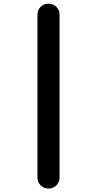

<svg xmlns="http://www.w3.org/2000/svg" viewBox="-20 -830 540 1069"><path d="M311.5 -748V158.2Q311.5 184.6 293.9 202.1Q276.4 219.7 250 219.7Q223.6 219.7 206.1 201.7Q188.5 183.6 188.5 158.2V-748Q188.5 -774.4 206.1 -792Q223.6 -809.6 250 -809.6Q276.4 -809.6 293.9 -792Q311.5 -774.4 311.5 -748Z"/></svg>

Font: Rounded-X Mgen+ 2m bold
Style: Bold
Weight: 700
Designer: [Source Han Sans]
Ryoko NISHIZUKA  (kana & ideographs); Paul D. Hunt (Latin, Greek & Cyrillic); Wenlong ZHANG  (bopomofo
Version: Version 1.059.20150602